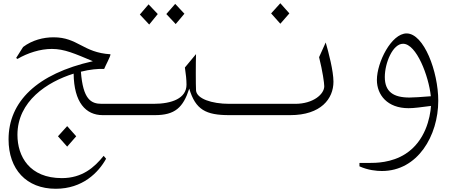

<svg xmlns="http://www.w3.org/2000/svg" viewBox="-20 -713 2840 1189"><path d="M616 0H700V-70H610C543 -70 494 -98 481 -269C537 -283 588 -288 625 -286C633 -307 666 -366 664 -377C494 -387 462 -482 312 -482C249 -482 180 -465 123 -422L80 -354L88 -348C151 -385 229 -410 301 -410C379 -410 443 -381 555 -334C208 -256 33 -83 33 150C33 335 143 456 325 456C492 456 590 355 637 270L622 252C564 324 489 390 363 390C163 390 88 256 88 122C88 -86 272 -206 436 -257C438 -79 511 0 616 0ZM396 195 452 131 396 68 339 131Z M1068 -564 1122 -628 1065 -689 1010 -626ZM904 -561 957 -626 900 -686 846 -623ZM1400 -70C1290 -70 1198 -102 1194 -153C1192 -184 1192 -330 1194 -378L1125 -295C1131 -255 1135 -219 1135 -189C1135 -104 1045 -70 930 -70H700V0H939C1064 0 1114 -47 1152 -164C1191 -33 1255 0 1400 0Z M1716 -566 1772 -630 1716 -693 1659 -630ZM1400 0H1777C1968 0 2045 -102 2045 -207C2045 -273 2015 -388 1997 -450L1956 -359C1978 -271 1988 -198 1988 -179C1988 -130 1920 -70 1808 -70H1400Z M2498 -506C2404 -506 2314 -327 2314 -218C2314 -125 2379 -43 2510 -43C2546 -43 2584 -49 2649 -57C2644 16 2614 161 2491 240C2404 296 2305 296 2267 296H2206V317C2259 341 2312 346 2345 346C2567 346 2694 127 2694 -89C2694 -270 2605 -506 2498 -506ZM2363 -236C2363 -323 2412 -442 2476 -442C2559 -442 2635 -242 2648 -117C2584 -112 2543 -109 2516 -109C2417 -109 2363 -144 2363 -236Z"/></svg>

Font: Kawkab Mono Light
Style: Regular
Weight: 300
Monospace: yes
Designer: Abdullah Arif
Foundry: Abdullah Arif
Version: Version 1.000;PS 000.500;hotconv 1.0.88;makeotf.lib2.5.64775